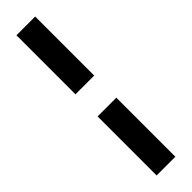

<svg xmlns="http://www.w3.org/2000/svg" viewBox="-324 -766 920 920"><g transform="rotate(-45 135.5 -306.0)"><path d="M199 -781H72V-381H199ZM199 -231H72V169H199Z"/></g></svg>

Font: Exo 2 Extra Bold
Style: Regular
Weight: 800
Designer: Natanael Gama
Version: Version 1.001;PS 001.001;hotconv 1.0.88;makeotf.lib2.5.64775